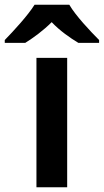

<svg xmlns="http://www.w3.org/2000/svg" viewBox="-73 -786 436 806"><path d="M218 -766H72C44 -721 -16 -656 -53 -618V-606H33C68 -628 108 -657 144 -693C178 -657 221 -627 256 -606H343V-618C306 -655 244 -721 218 -766ZM209 0V-543H80V0Z"/></svg>

Font: Noto Sans Thaana SemiBold
Style: Regular
Weight: 600
Designer: David Williams
Foundry: Google Inc.
Version: Version 3.001